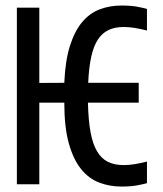

<svg xmlns="http://www.w3.org/2000/svg" viewBox="-20 -666 590 694"><path d="M212.4 -366.7Q215.8 -446.3 232.7 -499.8Q249.5 -553.2 276.6 -585.7Q303.7 -618.2 340.1 -632.1Q376.5 -646 418.5 -646Q454.1 -646 476.8 -641.6Q499.5 -637.2 511.2 -633.8V-555.7Q485.8 -562 466.1 -565.2Q446.3 -568.4 426.8 -568.4Q395.5 -568.4 372.6 -557.6Q349.6 -546.9 334 -523.2Q318.4 -499.5 309.8 -460.9Q301.3 -422.4 298.8 -366.7H481.4V-294.9H297.9Q299.3 -232.4 307.1 -189.2Q314.9 -146 330.6 -119.4Q346.2 -92.8 369.9 -81.1Q393.6 -69.3 426.8 -69.3Q446.3 -69.3 466.1 -72.5Q485.8 -75.7 511.2 -82V-3.9Q499.5 -0.5 476.3 3.9Q453.1 8.3 418.5 8.3Q376.5 8.3 338.9 -5.9Q301.3 -20 273.2 -54.7Q245.1 -89.4 228.8 -147.7Q212.4 -206.1 212.4 -294.9H122.1V0H41V-638.2H122.1V-366.2Z"/></svg>

Font: Code New Roman
Style: Regular
Weight: 400
Monospace: yes
Designer: Sam Radian
Foundry: Code New Roman
Version: Version 2.00 November 29, 2014